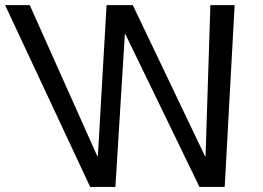

<svg xmlns="http://www.w3.org/2000/svg" viewBox="-86 -734 1032 754"><path d="M697.3 0 406.2 -600.1H404.3L367.2 0H268.1L-65.9 -713.9H30.8L296.4 -120.1H298.3L332.5 -713.9H435.5L719.2 -120.1H721.2L740.2 -713.9H835.4L796.4 0Z"/></svg>

Font: XB Khoramshahr
Style: Oblique
Weight: 400
Italic angle: 12°
Designer: Behnam
Foundry: Irmug
Version: Version 8.005 2009